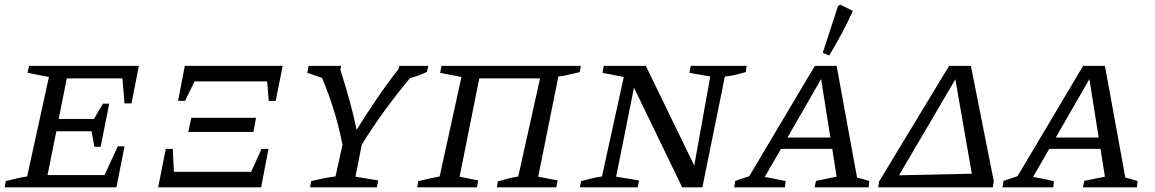

<svg xmlns="http://www.w3.org/2000/svg" viewBox="-20 -808 4983 828"><path d="M0 0 5 -27Q29 -33 52 -38.5Q75 -44 97 -47L191 -476L99 -494L105 -524H579L547 -362H517L508 -470H268L233 -295H385L424 -361H451L414 -175H387L375 -242H223L185 -53H431L488 -177H517L482 0Z M748 -373 777 -524H1199L1169 -373H1139L1132 -457H819L778 -373ZM792 -239 805 -300H1084L1073 -239ZM662 0 695 -166H725L730 -67H1063L1108 -166H1138L1106 0Z M1317 0 1322 -27Q1351 -34 1376 -39Q1401 -44 1427 -47L1457 -184Q1428 -332 1369 -472L1305 -494L1311 -524H1451L1448 -507Q1469 -440 1487 -376Q1505 -312 1518 -248Q1554 -307 1600.5 -375.5Q1647 -444 1699 -511L1702 -524H1827L1821 -498Q1784 -480 1748 -471Q1689 -400 1637 -328.5Q1585 -257 1540 -184L1513 -46L1611 -30L1605 0Z M2047 -470 1962 -46 2042 -30 2037 0H1779L1784 -27Q1810 -33 1832 -38Q1854 -43 1876 -47L1970 -476L1878 -494L1884 -524H2485L2480 -497Q2448 -490 2428.5 -485Q2409 -480 2388 -478L2301 -46L2385 -30L2379 0H2123L2127 -26Q2149 -32 2170 -37.5Q2191 -43 2215 -47L2309 -470Z M2959 -524H3200L3196 -497Q3174 -491 3155 -486Q3136 -481 3106 -478L3009 0H2922L2714 -430L2637 -46L2736 -30L2730 0H2481L2486 -27Q2509 -33 2531.5 -38.5Q2554 -44 2576 -47L2670 -476L2578 -494L2584 -524H2765L2974 -94L3043 -478L2953 -494Z M3676 -42Q3690 -39 3704 -35Q3718 -31 3729 -27L3726 0H3493L3499 -28L3588 -46L3569 -166H3348L3278 -45Q3300 -41 3322.5 -36.5Q3345 -32 3368 -27L3365 0H3146L3151 -28L3211 -48L3494 -524H3588ZM3376 -215H3561L3521 -467ZM3556 -569 3528 -580 3594 -782 3603 -788 3658 -761Q3638 -716 3612 -667.5Q3586 -619 3556 -569Z M3767 0 3771 -25 4073 -524H4167L4266 -25L4261 0ZM4100 -466 3857 -52 4171 -59Z M4833 -42Q4847 -39 4861 -35Q4875 -31 4886 -27L4883 0H4650L4656 -28L4745 -46L4726 -166H4505L4435 -45Q4457 -41 4479.5 -36.5Q4502 -32 4525 -27L4522 0H4303L4308 -28L4368 -48L4651 -524H4745ZM4533 -215H4718L4678 -467Z"/></svg>

Font: Piazzolla SC
Style: Italic
Weight: 400
Italic angle: -11.3°
Designer: Juan Pablo del Peral
Foundry: Huerta Tipografica
Version: Version 1.330